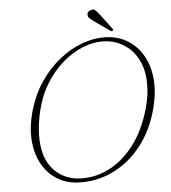

<svg xmlns="http://www.w3.org/2000/svg" viewBox="-58 -912 872 978"><g transform="rotate(-5 378.0 -423.0)"><path d="M511.5 -712Q571 -709 617.8 -680.2Q664.5 -651.5 694 -601.2Q723.5 -551 730.5 -483.2Q737.5 -415.5 717 -334Q688.5 -222 626 -142.5Q563.5 -63 479 -22.8Q394.5 17.5 299.5 12.5Q240 9.5 193 -20.5Q146 -50.5 117.5 -102.8Q89 -155 84.5 -225.8Q80 -296.5 105.5 -381.5Q128 -457 170.5 -519Q213 -581 268.8 -625.5Q324.5 -670 387 -692.5Q449.5 -715 511.5 -712ZM313.5 -7Q388.5 -3.5 460 -38.5Q531.5 -73.5 589 -147.8Q646.5 -222 678.5 -336Q697 -403.5 695.5 -461.5Q694.5 -532.5 667.8 -583Q641 -633.5 597 -661.2Q553 -689 500 -692Q444.5 -695 388.8 -673Q333 -651 283.8 -608.5Q234.5 -566 197.8 -507Q161 -448 143.5 -377.5Q134 -341 129.5 -308Q125 -275 124.5 -245.5Q122.5 -131.5 175.8 -71.2Q229 -11 313.5 -7ZM486 -830.5 544.5 -752.5Q549 -746 544.5 -742.5Q538.5 -738.5 534 -742L450.5 -801Q439.5 -809 432 -816Q424.5 -823 424 -832.5Q422 -850.5 444.5 -857.5Q457.5 -861 466 -853Q474.5 -845 486 -830.5Z"/></g></svg>

Font: Fraunces 9pt Thin
Style: Italic
Weight: 100
Italic angle: -16°
Version: Version 1.000;[b76b70a41]